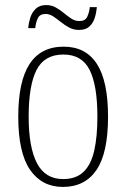

<svg xmlns="http://www.w3.org/2000/svg" viewBox="-20 -727 497 757"><path d="M228 10Q145 10 98.5 -57.5Q52 -125 52 -267Q52 -406 96.5 -474.5Q141 -543 231 -543Q318 -543 362 -475Q406 -407 406 -267Q406 -124 360.5 -57Q315 10 228 10ZM229 -21Q280 -21 309.5 -49.5Q339 -78 351.5 -133Q364 -188 364 -267Q364 -390 333.5 -451Q303 -512 230 -512Q155 -512 124 -451Q93 -390 93 -267Q93 -147 125.5 -84Q158 -21 229 -21ZM291 -609Q270 -609 252.5 -618.5Q235 -628 219.5 -640.5Q204 -653 189.5 -662.5Q175 -672 160 -672Q137 -672 129 -655Q121 -638 119 -616H91Q93 -637 99.5 -657.5Q106 -678 121 -692.5Q136 -707 162 -707Q183 -707 200 -697.5Q217 -688 232 -675.5Q247 -663 261.5 -653.5Q276 -644 293 -644Q316 -644 324 -661Q332 -678 334 -699H362Q360 -677 353.5 -656.5Q347 -636 332.5 -622.5Q318 -609 291 -609Z"/></svg>

Font: Noto Serif Khmer Condensed ExtraLight
Style: Regular
Weight: 250
Width: 3
Designer: Danh Hong and the Monotype Design Team
Foundry: Monotype Imaging Inc.
Version: Version 2.004